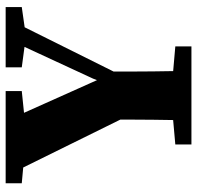

<svg xmlns="http://www.w3.org/2000/svg" viewBox="-29 -668 697 679"><g transform="rotate(-90 319.5 -328.5)"><path d="M148 0V-57L294 -70H346L495 -57V0ZM233 0Q234 -35 234.5 -67.5Q235 -100 235.5 -135.5Q236 -171 236 -213Q236 -255 236 -309H406Q406 -256 406 -213.5Q406 -171 406.5 -136Q407 -101 407.5 -68Q408 -35 409 0ZM255 -213 36 -657H231L389 -304H364L381 -348L524 -657H596L375 -213ZM11 -600V-657H337V-600L211 -587H153ZM421 -600V-657H634V-600L543 -587H518Z"/></g></svg>

Font: Source Serif 4 18pt
Style: Bold
Weight: 700
Designer: Frank Grießhammer
Foundry: Adobe Systems Incorporated
Version: Version 4.004;hotconv 1.0.116;makeotfexe 2.5.65601